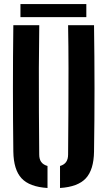

<svg xmlns="http://www.w3.org/2000/svg" viewBox="-20 -925 533 953"><path d="M46.2 -172.4Q44.2 -328.8 44.2 -486.4Q44.2 -643.9 46.2 -800H174.9Q173.2 -695.9 172.9 -587.4Q172.5 -479 173.2 -370.6Q173.9 -262.1 174.7 -157.9Q174.7 -134.7 184.7 -120.9Q194.8 -107.1 215.8 -101.2V8.1Q126.4 2.5 87 -40Q47.6 -82.5 46.2 -172.4ZM277.9 8.1V-101.2Q298.5 -107.1 308.2 -121.1Q318 -135.1 318 -157.9Q318.9 -262.1 319.5 -370.6Q320.2 -479 320 -587.4Q319.9 -695.9 318 -800H446.7Q449 -643.9 449.1 -486.4Q449.2 -328.8 446.7 -172.4Q445.4 -82.5 406.1 -40Q366.7 2.5 277.9 8.1ZM81.5 -904.9H408.5V-840H81.5Z"/></svg>

Font: Big Shoulders Stencil Text SC Thin
Style: Regular
Weight: 100
Designer: Patric King
Foundry: XO Type Co
Version: Version 2.001